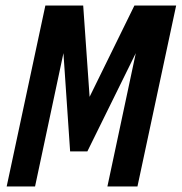

<svg xmlns="http://www.w3.org/2000/svg" viewBox="-20 -670 653 690"><path d="M4 0 143 -650H279L302 -322L463 -650H613L474 0H366L468 -479L294 -126H232L208 -479L106 0Z"/></svg>

Font: Sometype Mono
Style: Bold Italic
Weight: 700
Italic angle: -12°
Monospace: yes
Designer: Ryoichi Tsunekawa
Foundry: Dharma Type
Version: Version 1.000; ttfautohint (v1.8.3)